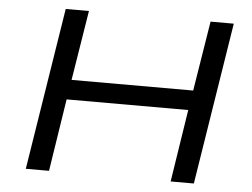

<svg xmlns="http://www.w3.org/2000/svg" viewBox="-51 -768 1090 832"><g transform="rotate(5 494.5 -352.5)"><path d="M90 0 202 -705H303L254 -401H783L832 -705H933L821 0H720L769 -315H240L191 0Z"/></g></svg>

Font: Nunito Sans 7pt Expanded
Style: Italic
Weight: 400
Width: 7
Italic angle: -9°
Designer: Vernon Adams
Foundry: Vernon Adams
Version: Version 3.101;gftools[0.9.27]